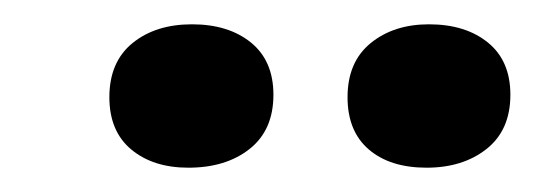

<svg xmlns="http://www.w3.org/2000/svg" viewBox="-20 -738 440 158"><path d="M205 -660Q205 -631 185.5 -615.5Q166 -600 135 -600Q106 -600 88 -615Q70 -630 70 -658Q70 -687 89 -702.5Q108 -718 138 -718Q168 -718 186.5 -703Q205 -688 205 -660ZM400 -660Q400 -631 380.5 -615.5Q361 -600 331 -600Q301 -600 283.5 -615Q266 -630 266 -658Q266 -687 285 -702.5Q304 -718 333 -718Q363 -718 381.5 -703Q400 -688 400 -660Z"/></svg>

Font: Sansita Light Italic
Style: Regular
Weight: 300
Italic angle: -11°
Designer: Pablo Cosgaya
Foundry: Omnibus-Type
Version: Version 1.006